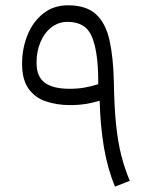

<svg xmlns="http://www.w3.org/2000/svg" viewBox="-20 -693 563 713"><path d="M350.1 -318.8Q323.2 -311 297.4 -306.9Q271.5 -302.7 240.2 -302.7Q190.4 -302.7 149.9 -316.7Q109.4 -330.6 85.7 -364Q62 -397.5 62 -455.6Q62 -513.7 82.3 -563.2Q102.5 -612.8 140.9 -643.1Q179.2 -673.3 232.9 -673.3Q300.3 -673.3 336.4 -640.1Q372.6 -606.9 386.7 -543.2Q400.9 -479.5 402.8 -388.7Q404.3 -294.4 411.1 -229.5Q418 -164.6 430.4 -116Q442.9 -67.4 461.9 -21.5L407.2 0Q379.9 -64.5 366.2 -144.5Q352.5 -224.6 350.1 -318.8ZM344.7 -380.4V-398.4Q344.2 -500.5 321.5 -556.2Q298.8 -611.8 231 -611.8Q196.8 -611.8 170.7 -591.3Q144.5 -570.8 130.1 -536.4Q115.7 -502 115.7 -460Q115.7 -408.2 146.5 -385.7Q177.2 -363.3 237.8 -363.3Q269 -363.3 293.7 -367.7Q318.4 -372.1 344.7 -380.4Z"/></svg>

Font: Estedad-FD Light
Style: Regular
Weight: 300
Designer: Amin Abedi
Version: Version 7.3